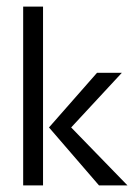

<svg xmlns="http://www.w3.org/2000/svg" viewBox="-20 -560 420 580"><path d="M365 0H279L128 -175L273 -340H348L195 -175ZM50 0V-540H110V0Z"/></svg>

Font: Glametrix
Style: Regular
Weight: 500
Designer: gluk
Foundry: gluk
Version: Version 0.40